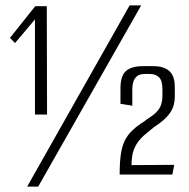

<svg xmlns="http://www.w3.org/2000/svg" viewBox="-20 -650 701 714"><path d="M110 -224V-578L36 -490L17 -509L111 -627H154L155 -224ZM81 44 462 -630H505L122 44ZM425 -1Q425 -47 429.5 -77Q434 -107 444 -127Q454 -147 468.5 -161.5Q483 -176 503 -190Q510 -194 515.5 -198Q521 -202 526 -206Q550 -221 562.5 -234Q575 -247 579.5 -262Q584 -277 584 -295V-318Q584 -350 571.5 -362.5Q559 -375 536 -375H520Q500 -375 490 -367Q480 -359 476 -346.5Q472 -334 472 -322V-257L428 -264V-321Q428 -368 448.5 -386Q469 -404 512 -404H550Q589 -404 609.5 -386Q630 -368 630 -326V-291Q630 -255 611.5 -229Q593 -203 555 -179Q549 -174 542 -168.5Q535 -163 528 -157Q500 -135 487.5 -113.5Q475 -92 472 -72Q469 -52 469 -36L628 -37L621 -1Z"/></svg>

Font: Smooch Sans Thin
Style: Regular
Weight: 400
Version: Version 1.010